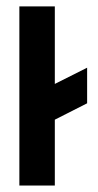

<svg xmlns="http://www.w3.org/2000/svg" viewBox="-20 -575 305 595"><path d="M250 -254.9 149.9 -204.1V0H40V-555.2H149.9V-314.9L250 -365.2Z"/></svg>

Font: Horta
Style: Regular
Weight: 600
Width: 3
Version: Version 0.11